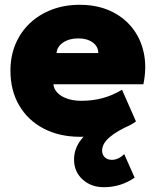

<svg xmlns="http://www.w3.org/2000/svg" viewBox="-20 -555 648 800"><path d="M314.5 15Q227 15 161.5 -19.5Q96 -54 59.8 -116Q23.5 -178 23.5 -261Q23.5 -321.5 44.8 -371.8Q66 -422 104.8 -458.5Q143.5 -495 196.2 -515Q249 -535 312.5 -535Q383.5 -535 438.8 -510Q494 -485 530 -440.2Q566 -395.5 579 -335.2Q592 -275 577.5 -204H202.5Q204.5 -183.5 219.8 -168Q235 -152.5 260.5 -143.8Q286 -135 318.5 -135Q366 -135 407 -146Q448 -157 488.5 -181L546.5 -49Q523.5 -31.5 484 -17Q444.5 -2.5 399.5 6.2Q354.5 15 314.5 15ZM215.5 -334H389.5Q389.5 -361 366.5 -378Q343.5 -395 306.5 -395Q268.5 -395 243.2 -378Q218 -361 215.5 -334ZM413.5 225Q359 225 323.8 192.5Q288.5 160 288.5 109.5Q288.5 64.5 317.8 27Q347 -10.5 398.2 -38Q449.5 -65.5 516 -80L523.5 -34.5Q495 -21.5 473.2 -8.8Q451.5 4 436.2 17.2Q421 30.5 413.2 44.2Q405.5 58 405.5 72.5Q405.5 90 416.8 100.5Q428 111 446.5 111Q460 111 473.5 104.5Q487 98 497.5 87L541 185Q513.5 204.5 480.8 214.8Q448 225 413.5 225Z"/></svg>

Font: Geologica Black
Style: Regular
Weight: 900
Designer: Sindre Bremnes, Frode Helland
Foundry: Monokrom Skriftforlag AS
Version: Version 1.010;gftools[0.9.28]